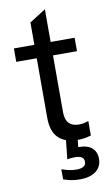

<svg xmlns="http://www.w3.org/2000/svg" viewBox="-98 -728 552 988"><g transform="rotate(-10 178.0 -234.5)"><path d="M262 10Q195.1 10 160.6 -24.2Q126 -58.4 126 -129.9V-627.4L211 -681.3V-143.7Q211 -104.3 229.1 -85.6Q247.1 -66.9 280.7 -66.9Q291.5 -66.9 303.9 -68.9Q316.3 -70.9 331.3 -76.4V-0.7Q313.9 4.8 297.3 7.4Q280.7 10 262 10ZM19 -440.4V-510.6H336.3V-440.4ZM237.7 212Q221.5 212 206.3 210.2Q191 208.3 177.6 204.8Q164.1 201.3 151.4 197.2V144Q174.8 152.2 192.2 155.7Q209.6 159.3 229.7 159.3Q253 159.3 265.5 151.2Q278 143.2 278 127.2Q278 111.3 266.8 103.3Q255.5 95.3 230.4 95.3Q220.4 95.3 210.6 96.2Q200.7 97.1 190.7 99.1L203.3 -21H264.3L255.1 62.3L227 52.3Q235.8 49.3 244.7 48.3Q253.7 47.2 262.5 47.2Q304.8 47.2 328.2 67.3Q351.7 87.5 351.7 124.4Q351.7 165.1 321.6 188.6Q291.5 212 237.7 212Z"/></g></svg>

Font: TikTok Sans Light
Style: Regular
Weight: 300
Version: Version 4.000